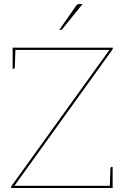

<svg xmlns="http://www.w3.org/2000/svg" viewBox="-20 -938 618 958"><path d="M35 0V-2Q35 -5 36 -7.5Q37 -10 38 -11L526 -689H43V-700H543V-698Q543 -693 539 -688L52 -11H542V0ZM528 -5 531 -98Q531 -100 532.5 -102.5Q534 -105 536 -105H542V-11ZM57 -695 54 -602Q54 -600 52.5 -597.5Q51 -595 49 -595H43V-689ZM276 -789 358 -907Q363 -914 367 -916Q371 -918 379 -918H392L291 -793Q290 -791 287.5 -790Q285 -789 283 -789Z"/></svg>

Font: Aleo Thin
Style: Regular
Weight: 250
Designer: Alessio Laiso
Foundry: Alessio Laiso
Version: Version 2.001;gftools[0.9.29]